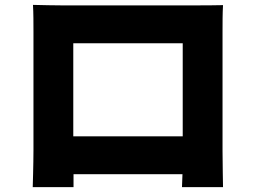

<svg xmlns="http://www.w3.org/2000/svg" viewBox="-20 -743 1040 786"><path d="M115 -723C117 -692 117 -646 117 -614V-128C117 -73 114 23 114 23H281V-30H727C726 0 725 23 725 23H893C893 23 891 -83 891 -126V-614C891 -648 891 -689 893 -722C853 -721 815 -721 788 -721H230C201 -721 156 -722 115 -723ZM280 -566H728V-185H280Z"/></svg>

Font: Noto Sans JP Black
Style: Regular
Weight: 900
Designer: Ryoko NISHIZUKA 西塚涼子 (kana, bopomofo & ideographs); Paul D. Hunt (Latin, Greek & Cyrillic); Sandoll Communications 산돌커뮤니
Foundry: Adobe
Version: Version 2.002;hotconv 1.0.116;makeotfexe 2.5.65601